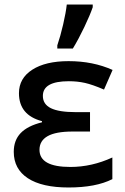

<svg xmlns="http://www.w3.org/2000/svg" viewBox="-20 -821 555 851"><path d="M303 -606Q329 -649 354 -701.5Q379 -754 391 -789V-801H276Q272 -765 260 -713Q248 -661 234 -620V-606ZM170 -396Q170 -461 285 -461Q323 -461 356.5 -453.5Q390 -446 441 -424L479 -511Q392 -550 284 -550Q182 -550 123 -512Q64 -474 64 -408Q64 -311 166 -284V-279Q102 -263 71.5 -231Q41 -199 41 -148Q41 -72 103.5 -31Q166 10 284 10Q405 10 478 -27V-123Q387 -81 292 -81Q155 -81 155 -157Q155 -197 191 -217.5Q227 -238 302 -238H379V-324H315Q241 -324 205.5 -341.5Q170 -359 170 -396Z"/></svg>

Font: OpenSansMMV
Style: Semibold
Weight: 600
Designer: Steve Matteson
Foundry: Ascender Corporation
Version: Version 6.000